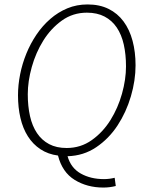

<svg xmlns="http://www.w3.org/2000/svg" viewBox="-20 -691 658 864"><path d="M280 -25Q343 -25 393 -60.5Q443 -96 477 -150.5Q511 -205 529 -269.5Q547 -334 547 -392Q547 -446 537 -490.5Q527 -535 505.5 -567Q484 -599 450.5 -616.5Q417 -634 371 -634Q308 -634 258.5 -598.5Q209 -563 175 -508.5Q141 -454 123 -389.5Q105 -325 105 -267Q105 -213 115 -168.5Q125 -124 146.5 -92Q168 -60 201 -42.5Q234 -25 280 -25ZM445 153Q372 153 316 118.5Q260 84 241 9Q196 3 162 -19.5Q128 -42 105.5 -77.5Q83 -113 72 -160Q61 -207 61 -262Q61 -308 70.5 -356Q80 -404 98.5 -449.5Q117 -495 144 -535Q171 -575 206 -605.5Q241 -636 283 -653.5Q325 -671 374 -671Q428 -671 468.5 -651Q509 -631 536 -594.5Q563 -558 576.5 -507.5Q590 -457 590 -397Q590 -329 569 -257.5Q548 -186 509 -126.5Q470 -67 413 -28.5Q356 10 284 12Q299 65 343.5 90Q388 115 448 115Q472 115 496 109L501 146Q474 153 445 153Z"/></svg>

Font: TypoPRO Source Sans Pro
Style: Italic
Weight: 300
Italic angle: -11°
Designer: Paul D. Hunt
Foundry: Adobe Systems Incorporated
Version: Version 1.075;PS 2.000;hotconv 1.0.86;makeotf.lib2.5.63406